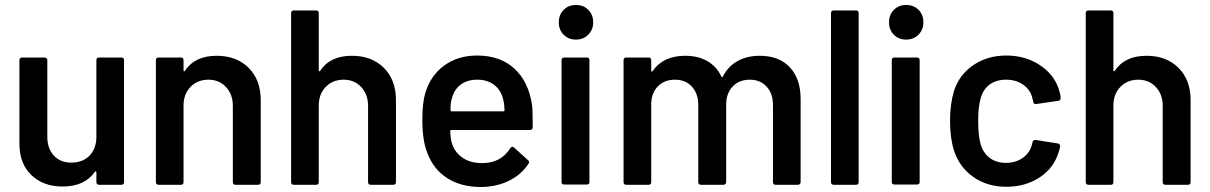

<svg xmlns="http://www.w3.org/2000/svg" viewBox="-20 -742 4860 771"><path d="M58 -165V-500Q58 -511 69 -511H159Q164 -511 167 -508Q170 -505 170 -500V-193Q170 -146 196 -117.5Q222 -89 266 -89Q311 -89 338 -115.5Q365 -142 367 -187V-500Q367 -511 378 -511H468Q478 -511 478 -500V-11Q478 0 468 0H378Q367 0 367 -11V-50Q367 -53 364.5 -54Q362 -55 361 -52Q320 7 231 7Q154 7 106 -39Q58 -85 58 -165Z M606 -11V-500Q606 -511 617 -511H707Q717 -511 717 -500V-459Q717 -457 719 -456Q721 -455 722 -457Q762 -518 850 -518Q930 -518 978.5 -469.5Q1027 -421 1027 -340V-11Q1027 0 1016 0H926Q915 0 915 -11V-317Q915 -363 887.5 -392.5Q860 -422 817 -422Q773 -422 745 -393Q717 -364 717 -318V-11Q717 0 707 0H617Q606 0 606 -11Z M1149 -11V-689Q1149 -700 1160 -700H1250Q1260 -700 1260 -689V-459Q1260 -457 1262 -456Q1264 -455 1265 -457Q1305 -518 1393 -518Q1473 -518 1521.5 -469.5Q1570 -421 1570 -340V-11Q1570 0 1559 0H1469Q1458 0 1458 -11V-317Q1458 -363 1430.5 -392.5Q1403 -422 1360 -422Q1316 -422 1288 -393Q1260 -364 1260 -318V-11Q1260 0 1250 0H1160Q1149 0 1149 -11Z M1696 -128Q1676 -177 1676 -260Q1676 -330 1688 -369Q1709 -439 1764 -479Q1819 -519 1896 -519Q1988 -519 2045 -467Q2102 -415 2116 -323Q2119 -305 2119 -253V-231Q2119 -220 2108 -220H1793Q1788 -220 1788 -216Q1789 -181 1796 -163Q1808 -128 1839 -107.5Q1870 -87 1916 -87Q1992 -87 2029 -147Q2037 -157 2045 -149L2100 -99Q2104 -96 2104.5 -92Q2105 -88 2102 -84Q2073 -40 2022.5 -15.5Q1972 9 1908 9Q1829 8 1774.5 -27.5Q1720 -63 1696 -128ZM1793 -295H2002Q2006 -295 2006 -299Q2005 -328 2000 -345Q1991 -381 1964 -401.5Q1937 -422 1896 -422Q1857 -422 1830.5 -402.5Q1804 -383 1795 -348Q1789 -332 1789 -300Q1789 -295 1793 -295Z M2235 -11V-500Q2235 -511 2246 -511H2336Q2347 -511 2347 -500V-11Q2347 -1 2336 -1H2246Q2235 -1 2235 -11ZM2293 -722Q2323 -722 2342.5 -702.5Q2362 -683 2362 -652Q2362 -623 2342.5 -603Q2323 -583 2293 -583Q2263 -583 2243.5 -602.5Q2224 -622 2224 -652Q2224 -683 2243.5 -702.5Q2263 -722 2293 -722Z M2484 -11V-500Q2484 -511 2495 -511H2585Q2595 -511 2595 -500V-458Q2595 -455 2597 -454.5Q2599 -454 2601 -457Q2643 -518 2732 -518Q2783 -518 2820.5 -496.5Q2858 -475 2877 -434Q2880 -429 2883 -435Q2904 -476 2942 -497Q2980 -518 3031 -518Q3108 -518 3151.5 -472Q3195 -426 3195 -344V-11Q3195 -6 3192 -3Q3189 0 3184 0H3095Q3084 0 3084 -11V-320Q3084 -366 3058.5 -394Q3033 -422 2991 -422Q2948 -422 2922 -394.5Q2896 -367 2896 -321V-11Q2896 -6 2893 -3Q2890 0 2885 0H2795Q2784 0 2784 -11V-320Q2784 -366 2758.5 -394Q2733 -422 2690 -422Q2649 -422 2623 -396.5Q2597 -371 2595 -328V-11Q2595 0 2585 0H2495Q2484 0 2484 -11Z M3317 -11V-689Q3317 -700 3328 -700H3418Q3428 -700 3428 -689V-11Q3428 0 3418 0H3328Q3317 0 3317 -11Z M3561 -11V-500Q3561 -511 3572 -511H3662Q3673 -511 3673 -500V-11Q3673 -1 3662 -1H3572Q3561 -1 3561 -11ZM3619 -722Q3649 -722 3668.5 -702.5Q3688 -683 3688 -652Q3688 -623 3668.5 -603Q3649 -583 3619 -583Q3589 -583 3569.5 -602.5Q3550 -622 3550 -652Q3550 -683 3569.5 -702.5Q3589 -722 3619 -722Z M3811 -137Q3795 -187 3795 -258Q3795 -324 3811 -377Q3832 -442 3888.5 -480.5Q3945 -519 4021 -519Q4097 -519 4155 -481Q4213 -443 4232 -383Q4239 -362 4239 -349V-348Q4239 -338 4229 -337L4139 -324Q4130 -324 4129 -334L4126 -346Q4119 -380 4090 -401Q4061 -422 4020 -422Q3980 -422 3953.5 -402Q3927 -382 3918 -347Q3908 -314 3908 -257Q3908 -201 3917 -166Q3927 -129 3953.5 -108.5Q3980 -88 4020 -88Q4059 -88 4087.5 -108.5Q4116 -129 4124 -162L4126 -171Q4129 -181 4139 -180L4227 -166Q4237 -165 4237 -155Q4235 -141 4232 -134Q4213 -68 4155.5 -30Q4098 8 4021 8Q3945 8 3889 -31Q3833 -70 3811 -137Z M4340 -11V-689Q4340 -700 4351 -700H4441Q4451 -700 4451 -689V-459Q4451 -457 4453 -456Q4455 -455 4456 -457Q4496 -518 4584 -518Q4664 -518 4712.5 -469.5Q4761 -421 4761 -340V-11Q4761 0 4750 0H4660Q4649 0 4649 -11V-317Q4649 -363 4621.5 -392.5Q4594 -422 4551 -422Q4507 -422 4479 -393Q4451 -364 4451 -318V-11Q4451 0 4441 0H4351Q4340 0 4340 -11Z"/></svg>

Font: Barlow GEO Semi Bold
Style: Regular
Weight: 600
Designer: Jeremy Tribby
Foundry: Tribby Type
Version: Version 1.408